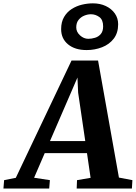

<svg xmlns="http://www.w3.org/2000/svg" viewBox="-96 -1098 791 1118"><path d="M-76 0 -72 -49 -4 -62.5 320.5 -745.5H475L596.5 -64L675 -49L672 0H350.5L352.5 -49L431.5 -62.5L410.5 -206.5H164.5L102.5 -63L194.5 -49L190.5 0ZM195 -276.5H400.5L359 -558.5L355 -646.5L319 -563ZM408.5 -806.5Q340.5 -806.5 300.2 -839.8Q260 -873 260 -928.5Q260 -970 277 -999Q294 -1028 321.5 -1045.5Q349 -1063 381.2 -1070.8Q413.5 -1078.5 445 -1078.5Q487 -1078.5 520.2 -1062.8Q553.5 -1047 572.8 -1019.5Q592 -992 592 -957Q592 -906 566 -872.5Q540 -839 498 -822.8Q456 -806.5 408.5 -806.5ZM418 -872Q437 -872 457.2 -878Q477.5 -884 491 -900Q504.5 -916 504.5 -944.5Q504.5 -983 482.2 -999Q460 -1015 433.5 -1015Q414.5 -1015 394.8 -1007Q375 -999 361.5 -982.2Q348 -965.5 348 -938.5Q348 -912 370 -892Q392 -872 418 -872Z"/></svg>

Font: Merriweather ExtraBold
Style: Italic
Weight: 800
Italic angle: -7.8°
Version: Version 2.101